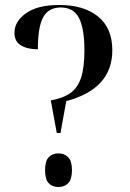

<svg xmlns="http://www.w3.org/2000/svg" viewBox="-20 -744 521 771"><path d="M184 -341Q232 -349 262 -370Q292 -391 305.5 -432Q319 -473 319 -541Q319 -630 297 -672Q275 -714 224 -714Q175 -714 153.5 -675Q132 -636 132 -546Q91 -546 64.5 -561.5Q38 -577 38 -613Q38 -657 84 -690.5Q130 -724 218 -724Q317 -724 374 -677.5Q431 -631 431 -542Q431 -387 246 -338L223 -210H208ZM215 7Q190 7 175.5 -8.5Q161 -24 161 -61Q161 -97 175.5 -112.5Q190 -128 215 -128Q239 -128 254 -112.5Q269 -97 269 -61Q269 -24 254 -8.5Q239 7 215 7Z"/></svg>

Font: Noto Serif Display SemiCondensed Medium
Style: Regular
Weight: 500
Width: 4
Designer: Monotype Design Team
Foundry: Monotype Imaging Inc.
Version: Version 2.009